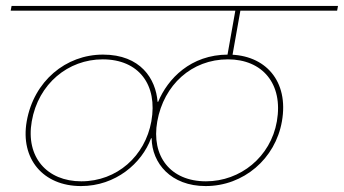

<svg xmlns="http://www.w3.org/2000/svg" viewBox="-20 -760 1159 647"><path d="M253 -133C370 -133 458 -210 489 -294H491C492 -210 556 -133 673 -133C801 -133 908 -225 930 -351C954 -487 874 -576 749 -576C622 -576 545 -494 513 -417H511C505 -494 454 -576 327 -576C202 -576 94 -487 70 -351C48 -225 125 -133 253 -133ZM254 -149C138 -149 66 -231 87 -351C109 -478 210 -560 326 -560C448 -560 512 -474 490 -351C469 -234 374 -149 254 -149ZM674 -149C554 -149 489 -234 510 -351C532 -474 626 -560 748 -560C864 -560 935 -478 913 -351C892 -231 790 -149 674 -149ZM763 -572 790 -724H1116L1119 -740H19L16 -724H773L746 -572Z"/></svg>

Font: Poppins Devanagari Thin
Style: Italic
Weight: 100
Italic angle: -10°
Designer: Ninad Kale (Devanagari), Jonny Pinhorn (Latin)
Foundry: Indian Type Foundry
Version: 4.005